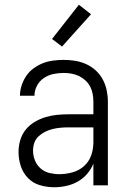

<svg xmlns="http://www.w3.org/2000/svg" viewBox="-20 -780 540 808"><path d="M208 8Q178 8 148.5 -0.5Q119 -9 98 -30.5Q77 -52 67.5 -81Q58 -110 58 -140Q58 -165 65 -189.5Q72 -214 87.5 -233.5Q103 -253 124.5 -266Q146 -279 170 -286.5Q194 -294 218.5 -296.5Q243 -299 268 -299H373V-352Q373 -368 370 -384.5Q367 -401 359.5 -415.5Q352 -430 339.5 -441.5Q327 -453 312.5 -460Q298 -467 281.5 -470Q265 -473 248 -473Q226 -473 204.5 -468.5Q183 -464 164.5 -451.5Q146 -439 135.5 -419Q125 -399 125 -377H64Q64 -399 71 -420.5Q78 -442 90.5 -460.5Q103 -479 121.5 -492.5Q140 -506 160.5 -514Q181 -522 203.5 -525Q226 -528 248 -528Q273 -528 297 -524Q321 -520 343 -510Q365 -500 383 -483.5Q401 -467 412.5 -445.5Q424 -424 429 -400Q434 -376 434 -352V0H373V-91Q363 -67 346 -47.5Q329 -28 306.5 -15.5Q284 -3 258.5 2.5Q233 8 208 8ZM230 -47Q257 -47 284.5 -54.5Q312 -62 333 -80.5Q354 -99 363.5 -125.5Q373 -152 373 -180V-244H268Q252 -244 235 -242.5Q218 -241 201.5 -237Q185 -233 170 -225.5Q155 -218 142.5 -206.5Q130 -195 124.5 -179Q119 -163 119 -146Q119 -125 127 -105Q135 -85 151 -71Q167 -57 188 -52Q209 -47 230 -47ZM241 -584 199 -616 312 -760 363 -720Z"/></svg>

Font: Iosevka Curly Light
Style: Regular
Weight: 300
Monospace: yes
Designer: Belleve Invis
Foundry: Belleve Invis
Version: Version 22.1.2; ttfautohint (v1.8.4)